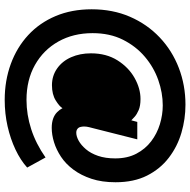

<svg xmlns="http://www.w3.org/2000/svg" viewBox="-16 -732 828 837"><g transform="rotate(90 398.5 -314.0)"><path d="M416 80Q332 80 259.5 53.5Q187 27 133.5 -22.5Q80 -72 50.5 -142Q21 -212 21 -299Q21 -391 53.5 -466Q86 -541 143.5 -595.5Q201 -650 276.5 -679Q352 -708 437 -708Q499 -708 559 -690.5Q619 -673 668 -635.5Q717 -598 746 -540.5Q775 -483 775 -403Q775 -344 760 -298.5Q745 -253 720 -219.5Q695 -186 664 -165.5Q633 -145 600.5 -135Q568 -125 538 -125Q515 -125 498 -131Q481 -137 469.5 -148.5Q458 -160 452 -172Q445 -159 418.5 -142.5Q392 -126 352 -126Q311 -126 279 -148.5Q247 -171 230 -209.5Q213 -248 213 -296Q213 -363 243.5 -411.5Q274 -460 320 -486Q366 -512 412 -512Q442 -512 460.5 -504Q479 -496 489.5 -486.5Q500 -477 505 -472L512 -498H588L540 -308Q538 -300 535 -288.5Q532 -277 532 -266Q532 -258 534 -250Q536 -242 542.5 -237Q549 -232 559 -232Q575 -232 594 -242.5Q613 -253 631 -274Q649 -295 660 -327Q671 -359 671 -402Q671 -455 650.5 -494Q630 -533 596.5 -558.5Q563 -584 522 -596.5Q481 -609 440 -609Q385 -609 329.5 -589.5Q274 -570 228 -531Q182 -492 153.5 -435Q125 -378 125 -303Q125 -219 161.5 -154Q198 -89 263.5 -52Q329 -15 416 -15Q480 -15 543.5 -35.5Q607 -56 667 -98L711 -18Q679 11 632.5 33Q586 55 531 67.5Q476 80 416 80Z"/></g></svg>

Font: Stick No Bills ExtraLight
Style: Bold
Weight: 700
Version: Version 2.000